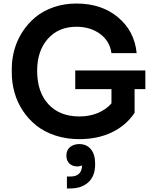

<svg xmlns="http://www.w3.org/2000/svg" viewBox="-20 -771 872 1090"><path d="M430.2 19Q356.9 19 294.2 -1.7Q231.4 -22.5 186.5 -58.3Q141.6 -94.2 109.9 -142.1Q78.1 -189.9 62.5 -245.1Q46.9 -300.3 46.9 -358.9V-380.9Q46.9 -436.5 62 -490Q77.1 -543.5 107.9 -590.8Q138.7 -638.2 181.6 -673.8Q224.6 -709.5 284.7 -730.2Q344.7 -751 414.1 -751Q556.2 -751 649.9 -672.9Q743.7 -594.7 755.9 -469.2H612.8Q603 -538.6 547.6 -578.9Q492.2 -619.1 414.1 -619.1Q312 -619.1 251.5 -550.5Q190.9 -481.9 190.9 -369.1Q190.9 -247.6 255.4 -178.7Q319.8 -109.9 430.2 -109.9Q488.3 -109.9 535.2 -129.4Q582 -148.9 612.8 -184.1V-265.1H407.2V-371.1H805.2V-265.1H744.1V-130.9Q696.8 -59.1 615.7 -20Q534.7 19 430.2 19ZM378.9 298.8H359.9V231H380.9Q413.6 231 429.7 214.1Q445.8 197.3 445.8 168Q434.1 173.8 418 173.8Q391.6 173.8 374.3 157.5Q356.9 141.1 356.9 112.8Q356.9 80.6 377.9 63.7Q398.9 46.9 430.2 46.9Q471.7 46.9 495.8 75.9Q520 105 520 157.2V163.1Q520 228 481.9 263.4Q443.8 298.8 378.9 298.8Z"/></svg>

Font: Sora SemiBold
Style: Regular
Weight: 600
Designer: Jonathan Barnbrook, Julián Moncada
Foundry: Barnbrook Fonts
Version: Version 2.000